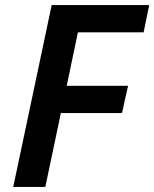

<svg xmlns="http://www.w3.org/2000/svg" viewBox="-20 -734 606 754"><path d="M32 0H158L219 -290H459L483 -397H242L286 -607H544L566 -714H183Z"/></svg>

Font: Noto Sans SemiBold
Style: Italic
Weight: 600
Italic angle: -12°
Designer: Monotype Design Team
Foundry: Monotype Imaging Inc.
Version: Version 2.013